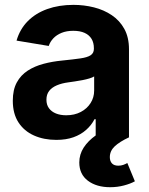

<svg xmlns="http://www.w3.org/2000/svg" viewBox="-20 -573 621 801"><path d="M215 10.6Q162.9 10.6 121.7 -7.8Q80.6 -26.1 57 -62.4Q33.4 -98.7 33.4 -152.6Q33.4 -198.5 50.1 -229.1Q66.8 -259.7 95.8 -278.4Q124.9 -297.1 161.8 -306.8Q198.7 -316.6 239.2 -320.4Q286.5 -325.2 315.5 -329.4Q344.6 -333.6 358.1 -342.5Q371.7 -351.5 371.7 -369.2V-371.6Q371.7 -394.9 361.8 -411.1Q351.8 -427.3 332.8 -435.9Q313.7 -444.5 285.9 -444.5Q257.9 -444.5 237 -436Q216 -427.4 202.6 -413.2Q189.2 -399 183.3 -381.3L49 -403.6Q62.9 -451.3 95.6 -484.5Q128.4 -517.7 177 -535.2Q225.7 -552.7 286.4 -552.7Q330.3 -552.7 371.8 -542.3Q413.3 -531.9 446.3 -509.7Q479.3 -487.6 498.7 -452.4Q518.1 -417.2 518.1 -367.5V0H379.2V-75.8H374.4Q361.2 -50.4 339.2 -31Q317.3 -11.5 286.4 -0.4Q255.5 10.6 215 10.6ZM256.2 -92.1Q290.8 -92.1 317 -105.9Q343.1 -119.6 357.9 -143Q372.8 -166.4 372.8 -195.2V-254.2Q366.1 -249.7 353 -245.8Q340 -241.8 323.9 -238.7Q307.8 -235.6 292.1 -233.3Q276.5 -231 264.3 -229.3Q237.3 -225.7 216.8 -216.9Q196.4 -208.2 185 -193.6Q173.7 -179 173.7 -156.9Q173.7 -135.7 184.4 -121.3Q195.1 -106.9 213.6 -99.5Q232.2 -92.1 256.2 -92.1ZM439.5 208Q382.7 208 346.7 181Q310.8 153.9 310.8 104.8Q310.8 71 329.2 42.6Q347.7 14.3 379 -7.8L518.1 0Q479.1 18.2 458.6 37.4Q438.2 56.7 438.2 82.5Q438.2 99 447 108.6Q455.8 118.2 473.5 118.2Q484.7 118.2 494.2 114.9Q503.7 111.5 511.2 107.1L542.7 183.3Q524.6 193.5 497.2 200.7Q469.8 208 439.5 208Z"/></svg>

Font: Adwaita Sans
Style: Regular
Weight: 400
Designer: Rasmus Andersson
Foundry: rsms
Version: Version 4.001;git-9221beed3